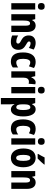

<svg xmlns="http://www.w3.org/2000/svg" viewBox="1664 -2472 1048 4416"><g transform="rotate(90 2188.0 -264.0)"><path d="M127 -768C73 -768 49 -742 49 -689C49 -637 75 -611 127 -611C178 -611 204 -637 204 -689C204 -741 181 -768 127 -768ZM199 -550H54V0H199Z M568 -560C511 -560 470 -533 445 -481H437L421 -550H307V0H452V-258C452 -386 468 -431 519 -431C560 -431 571 -392 571 -316V0H716V-361C716 -489 662 -560 568 -560Z M1126 -165C1126 -249 1081 -296 1014 -335C944 -376 934 -385 934 -408C934 -431 949 -443 976 -443C1013 -443 1050 -426 1082 -404L1120 -515C1070 -544 1023 -560 968 -560C859 -560 795 -500 795 -401C795 -322 832 -269 900 -233C973 -196 982 -180 982 -157C982 -128 965 -115 931 -115C882 -115 833 -135 795 -159V-21C842 1 892 10 945 10C1059 10 1126 -50 1126 -165Z M1399 10C1449 10 1495 -5 1532 -35V-158C1494 -129 1454 -114 1415 -114C1361 -114 1333 -167 1333 -272C1333 -378 1363 -436 1412 -436C1444 -436 1474 -425 1505 -405L1544 -521C1504 -547 1459 -560 1402 -560C1251 -560 1186 -436 1186 -272C1186 -79 1256 10 1399 10Z M1874 -560C1820 -560 1780 -509 1760 -461H1753L1732 -550H1621V0H1766V-278C1766 -357 1796 -405 1858 -405C1878 -405 1893 -403 1906 -398L1919 -553C1900 -558 1887 -560 1874 -560Z M2054 -768C2000 -768 1976 -742 1976 -689C1976 -637 2002 -611 2054 -611C2105 -611 2131 -637 2131 -689C2131 -741 2108 -768 2054 -768ZM2126 -550H1981V0H2126Z M2495 -560C2447 -560 2414 -544 2379 -478H2372L2351 -550H2234V240H2379V28C2379 7 2377 -26 2374 -71H2379C2408 -15 2449 10 2500 10C2598 10 2658 -97 2658 -274C2658 -454 2598 -560 2495 -560ZM2449 -438C2491 -438 2511 -384 2511 -272C2511 -167 2491 -115 2448 -115C2400 -115 2379 -159 2379 -258V-287C2379 -394 2400 -438 2449 -438Z M2939 10C2989 10 3035 -5 3072 -35V-158C3034 -129 2994 -114 2955 -114C2901 -114 2873 -167 2873 -272C2873 -378 2903 -436 2952 -436C2984 -436 3014 -425 3045 -405L3084 -521C3044 -547 2999 -560 2942 -560C2791 -560 2726 -436 2726 -272C2726 -79 2796 10 2939 10Z M3234 -768C3180 -768 3156 -742 3156 -689C3156 -637 3182 -611 3234 -611C3285 -611 3311 -637 3311 -689C3311 -741 3288 -768 3234 -768ZM3306 -550H3161V0H3306Z M3765 -756V-766H3601C3580 -722 3554 -673 3521 -619V-606H3626C3674 -651 3738 -721 3765 -756ZM3827 -276C3827 -458 3742 -560 3612 -560C3458 -560 3395 -439 3395 -276C3395 -125 3461 10 3610 10C3771 10 3827 -129 3827 -276ZM3542 -275C3542 -386 3563 -438 3612 -438C3661 -438 3680 -385 3680 -276C3680 -166 3661 -112 3612 -112C3563 -112 3542 -168 3542 -275Z M4176 -560C4119 -560 4078 -533 4053 -481H4045L4029 -550H3915V0H4060V-258C4060 -386 4076 -431 4127 -431C4168 -431 4179 -392 4179 -316V0H4324V-361C4324 -489 4270 -560 4176 -560Z"/></g></svg>

Font: Noto Sans Georgian ExtraCondensed ExtraBold
Style: Regular
Weight: 800
Width: 2
Designer: Monotype Design Team, Akaki Razmadze
Foundry: Google LLC
Version: Version 2.005